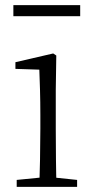

<svg xmlns="http://www.w3.org/2000/svg" viewBox="-20 -727 365 747"><path d="M45 0H280V-27L175 -38H156L45 -27ZM133 0H200C198 -48 197 -159 197 -226V-377L199 -511L187 -519L40 -485V-459L133 -456C135 -405 137 -349 137 -281V-226C137 -159 135 -48 133 0ZM32 -664H292V-707H32Z"/></svg>

Font: Source Han Serif CN VF
Style: Regular
Weight: 250
Designer: Ryoko NISHIZUKA 西塚涼子 (kana & ideographs); Frank Grießhammer (Latin, Greek & Cyrillic); Wenlong ZHANG 张文龙 (bopomofo); San
Foundry: Adobe
Version: Version 2.002;hotconv 1.1.0;makeotfexe 2.6.0